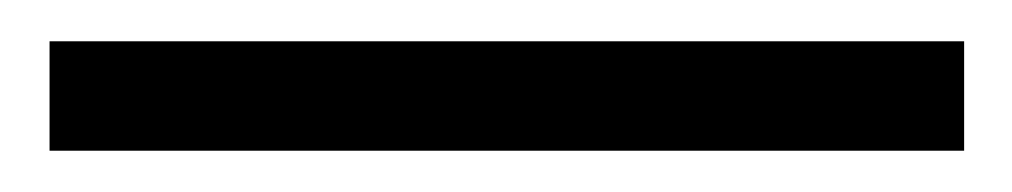

<svg xmlns="http://www.w3.org/2000/svg" viewBox="-20 62 490 93"><path d="M4 135V82H447V135Z"/></svg>

Font: TikTok Sans 24pt Light
Style: Regular
Weight: 300
Version: Version 4.000